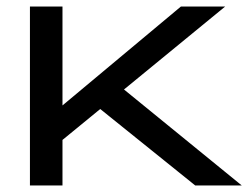

<svg xmlns="http://www.w3.org/2000/svg" viewBox="-20 -570 763 590"><path d="M723 0H580L288 -235L172 -140V0H72V-550H172V-246L536 -550H672L361 -295Z"/></svg>

Font: Bruno Ace
Style: Regular
Weight: 400
Version: Version 1.100; ttfautohint (v1.8.4.7-5d5b);gftools[0.9.27]